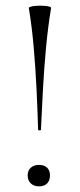

<svg xmlns="http://www.w3.org/2000/svg" viewBox="-20 -649 283 680"><path d="M82 -621Q82 -623 88 -625Q94 -627 103 -628Q112 -629 122 -629Q132 -629 141.5 -628Q151 -627 156.5 -625Q162 -623 161 -621Q150 -555 143 -480Q136 -405 132 -330.5Q128 -256 125 -189Q125 -188 122.5 -187.5Q120 -187 117.5 -187.5Q115 -188 115 -189Q113 -256 109.5 -330.5Q106 -405 99.5 -480Q93 -555 82 -621ZM118 11Q100 11 89 0.5Q78 -10 78 -28Q78 -45 89 -55Q100 -65 118 -65Q137 -65 147 -55Q157 -45 157 -28Q157 -10 147 0.5Q137 11 118 11Z"/></svg>

Font: Cormorant Garamond Light Light
Style: Regular
Weight: 300
Version: Version 4.001